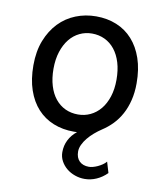

<svg xmlns="http://www.w3.org/2000/svg" viewBox="-81 -574 720 850"><g transform="rotate(10 278.5 -149.0)"><path d="M136.7 -246.6Q136.7 -204.1 147 -170.4Q157.2 -136.7 176 -113.5Q194.8 -90.3 220.7 -78.1Q246.6 -65.9 278.3 -65.9Q307.6 -65.9 333.5 -78.1Q359.4 -90.3 378.7 -113.5Q397.9 -136.7 408.9 -170.4Q419.9 -204.1 419.9 -246.6Q419.9 -289.6 409.7 -323.5Q399.4 -357.4 380.6 -381.1Q361.8 -404.8 335.7 -417.2Q309.6 -429.7 278.3 -429.7Q248.5 -429.7 222.7 -417.2Q196.8 -404.8 177.7 -381.1Q158.7 -357.4 147.7 -323.5Q136.7 -289.6 136.7 -246.6ZM46.4 -246.6Q46.4 -309.6 65.4 -358.2Q84.5 -406.7 116.7 -440.2Q148.9 -473.6 191.9 -490.7Q234.9 -507.8 283.2 -507.8Q333.5 -507.8 375.2 -490.7Q417 -473.6 447 -440.2Q477.1 -406.7 493.7 -358.2Q510.3 -309.6 510.3 -246.6Q510.3 -205.1 501.7 -170.4Q493.2 -135.7 478 -107.7Q462.9 -79.6 441.7 -57.6Q420.4 -35.6 395.5 -19.5Q378.4 -8.3 362.5 5.4Q346.7 19 334.5 33.9Q322.3 48.8 314.9 64.7Q307.6 80.6 307.6 95.2Q307.6 123 323.2 138.4Q338.9 153.8 366.2 153.8Q374 153.8 384.3 151.1Q394.5 148.4 405 143.6Q415.5 138.7 425.3 132.1Q435.1 125.5 441.9 117.2L456.5 166Q435.1 187.5 409.4 198.7Q383.8 210 356.4 210Q334 210 313 202.6Q292 195.3 275.6 181.9Q259.3 168.5 249.3 150.1Q239.3 131.8 239.3 109.9Q239.3 80.1 252 55.2Q264.6 30.3 288.1 11.7Q284.2 11.7 280.8 12Q277.3 12.2 273.4 12.2Q223.1 12.2 181.4 -4.6Q139.6 -21.5 109.6 -54.2Q79.6 -86.9 63 -135.3Q46.4 -183.6 46.4 -246.6Z"/></g></svg>

Font: Andika Am
Style: Regular
Weight: 400
Designer: Victor Gaultney, Annie Olsen, Julie Remington, Don Collingsworth, Eric Hays, Becca Hirsbrunner
Foundry: SIL International
Version: Version 5.000